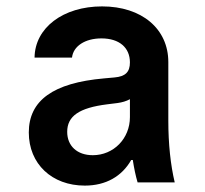

<svg xmlns="http://www.w3.org/2000/svg" viewBox="-20 -570 640 600"><path d="M386 -375C386 -345 372 -331 338 -328L305 -325C146 -311 70 -256 70 -156C70 -58 142 10 245 10C311 10 361 -19 390 -70H395C399 -44 404 -20 410 0H526C513 -55 506 -120 506 -193V-376C506 -480 423 -550 299 -550C177 -550 89 -483 88 -390H205C209 -426 246 -450 297 -450C353 -450 386 -421 386 -375ZM270 -85C221 -85 190 -114 190 -158C190 -207 227 -233 315 -244L347 -248C362 -250 375 -254 386 -260V-204C386 -137 335 -85 270 -85Z"/></svg>

Font: CommitMono
Style: Bold
Weight: 700
Monospace: yes
Designer: Eigil Nikolajsen
Foundry: Eigil Nikolajsen
Version: Version 1.143